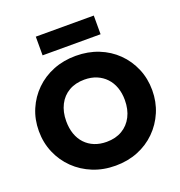

<svg xmlns="http://www.w3.org/2000/svg" viewBox="-161 -1057 1134 1207"><g transform="rotate(-20 406.0 -454.0)"><path d="M408 13Q326 13 257 -15Q188 -43 136.5 -93Q85 -143 56 -210.5Q27 -278 27 -356Q27 -434 55.5 -500.5Q84 -567 135 -617Q186 -667 255 -694.5Q324 -722 406 -722Q488 -722 557 -694.5Q626 -667 677 -617Q728 -567 756.5 -500Q785 -433 785 -355Q785 -277 756.5 -210Q728 -143 677 -92.5Q626 -42 557.5 -14.5Q489 13 408 13ZM406 -147Q466 -147 510 -173Q554 -199 578 -246Q602 -293 602 -356Q602 -402 588.5 -440Q575 -478 549 -505.5Q523 -533 487 -548Q451 -563 406 -563Q346 -563 302 -537.5Q258 -512 234 -465Q210 -418 210 -356Q210 -308 223.5 -269.5Q237 -231 263 -203.5Q289 -176 325 -161.5Q361 -147 406 -147ZM212 -921H600V-796H212Z"/></g></svg>

Font: Outfit Thin ExtraBold
Style: Regular
Weight: 800
Version: Version 1.100;gftools[0.9.27]